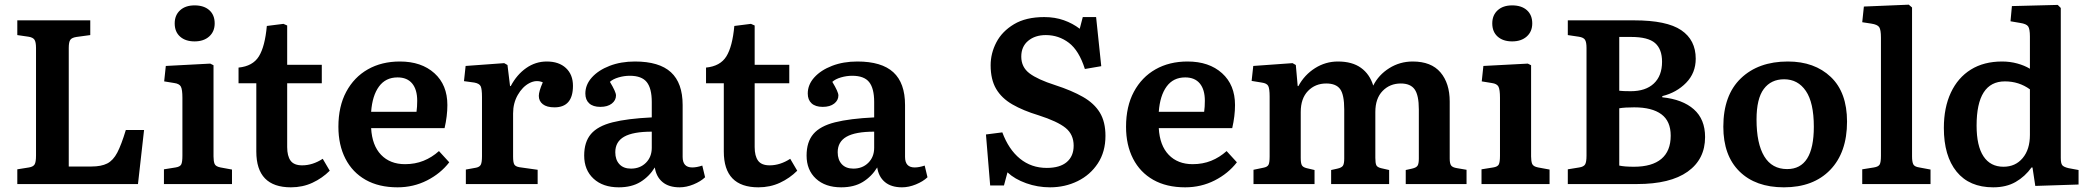

<svg xmlns="http://www.w3.org/2000/svg" viewBox="-20 -787 8931 821"><path d="M54 0V-63L104 -71Q122 -74 128 -84Q134 -94 134 -122V-582Q134 -607 127.5 -617Q121 -627 102 -630L54 -637V-700H366V-637L307 -629Q287 -626 280.5 -616.5Q274 -607 274 -582V-75H371Q413 -75 438.5 -88Q464 -101 481.5 -134.5Q499 -168 518 -231H596L570 0Z M812 -610Q773 -610 750 -630.5Q727 -651 727 -687Q727 -722 750 -743Q773 -764 812 -764Q852 -764 875 -743.5Q898 -723 898 -687Q898 -652 874.5 -631Q851 -610 812 -610ZM681 0V-63L731 -71Q750 -74 755 -84Q760 -94 760 -121V-369Q760 -404 753.5 -416.5Q747 -429 725 -432L682 -439L689 -505L879 -515L893 -508V-118Q893 -98 897.5 -86.5Q902 -75 923 -71L972 -62V0Z M1224 14Q1076 14 1076 -139V-431H1000V-498Q1061 -504 1087 -546Q1113 -588 1121 -676L1192 -685L1208 -678V-510H1356V-431H1208V-158Q1208 -120 1222.5 -100Q1237 -80 1272 -80Q1317 -80 1360 -108L1390 -57Q1358 -25 1316 -5.5Q1274 14 1224 14Z M1680 14Q1600 14 1543.5 -18Q1487 -50 1457 -108.5Q1427 -167 1427 -245Q1427 -332 1460.5 -394.5Q1494 -457 1553 -490.5Q1612 -524 1690 -524Q1782 -524 1837.5 -474Q1893 -424 1893 -338Q1893 -291 1881 -239H1567Q1571 -165 1609.5 -125Q1648 -85 1712 -85Q1755 -85 1791 -99.5Q1827 -114 1857 -141L1901 -93Q1864 -45 1806 -15.5Q1748 14 1680 14ZM1567 -309H1761Q1764 -330 1764 -356Q1764 -404 1742.5 -430Q1721 -456 1680 -456Q1629 -456 1600.5 -417Q1572 -378 1567 -309Z M1972 0V-62L2016 -70Q2031 -73 2036 -83Q2041 -93 2041 -119V-372Q2041 -406 2035.5 -418Q2030 -430 2008 -434L1964 -440L1971 -505L2136 -517L2150 -509L2161 -419H2164Q2190 -468 2230 -496Q2270 -524 2318 -524Q2370 -524 2400 -496Q2430 -468 2430 -420Q2430 -328 2351 -328Q2318 -328 2301 -341.5Q2284 -355 2284 -377Q2284 -396 2301 -435Q2273 -447 2243.5 -431.5Q2214 -416 2194 -381Q2174 -346 2174 -302V-117Q2174 -93 2179 -84Q2184 -75 2201 -72L2279 -61V0Z M2626 14Q2558 14 2518 -23Q2478 -60 2478 -122Q2478 -180 2507 -214Q2536 -248 2599.5 -264Q2663 -280 2767 -285V-351Q2767 -409 2745.5 -436Q2724 -463 2673 -463Q2649 -463 2625 -456Q2601 -449 2588 -437Q2614 -394 2614 -379Q2614 -358 2596 -344Q2578 -330 2547 -330Q2516 -330 2499.5 -345Q2483 -360 2483 -387Q2483 -425 2511 -456Q2539 -487 2587 -505.5Q2635 -524 2695 -524Q2799 -524 2849 -478Q2899 -432 2899 -338V-116Q2899 -71 2940 -71Q2959 -71 2983 -79L2995 -29Q2976 -11 2945.5 1.5Q2915 14 2886 14Q2840 14 2813 -8.5Q2786 -31 2780 -71Q2756 -32 2718.5 -9Q2681 14 2626 14ZM2678 -66Q2717 -66 2742 -91Q2767 -116 2767 -155V-224Q2687 -224 2649 -202.5Q2611 -181 2611 -136Q2611 -104 2628.5 -85Q2646 -66 2678 -66Z M3223 14Q3075 14 3075 -139V-431H2999V-498Q3060 -504 3086 -546Q3112 -588 3120 -676L3191 -685L3207 -678V-510H3355V-431H3207V-158Q3207 -120 3221.5 -100Q3236 -80 3271 -80Q3316 -80 3359 -108L3389 -57Q3357 -25 3315 -5.5Q3273 14 3223 14Z M3577 14Q3509 14 3469 -23Q3429 -60 3429 -122Q3429 -180 3458 -214Q3487 -248 3550.5 -264Q3614 -280 3718 -285V-351Q3718 -409 3696.5 -436Q3675 -463 3624 -463Q3600 -463 3576 -456Q3552 -449 3539 -437Q3565 -394 3565 -379Q3565 -358 3547 -344Q3529 -330 3498 -330Q3467 -330 3450.5 -345Q3434 -360 3434 -387Q3434 -425 3462 -456Q3490 -487 3538 -505.5Q3586 -524 3646 -524Q3750 -524 3800 -478Q3850 -432 3850 -338V-116Q3850 -71 3891 -71Q3910 -71 3934 -79L3946 -29Q3927 -11 3896.5 1.5Q3866 14 3837 14Q3791 14 3764 -8.5Q3737 -31 3731 -71Q3707 -32 3669.5 -9Q3632 14 3577 14ZM3629 -66Q3668 -66 3693 -91Q3718 -116 3718 -155V-224Q3638 -224 3600 -202.5Q3562 -181 3562 -136Q3562 -104 3579.5 -85Q3597 -66 3629 -66Z M4470 14Q4417 14 4368 -3.5Q4319 -21 4288 -50L4273 6H4214L4196 -212L4266 -221Q4293 -148 4341.5 -108.5Q4390 -69 4456 -69Q4512 -69 4541.5 -94Q4571 -119 4571 -164Q4571 -212 4536.5 -240Q4502 -268 4421 -294Q4355 -314 4309 -340.5Q4263 -367 4239.5 -407Q4216 -447 4216 -508Q4216 -559 4240.5 -606Q4265 -653 4316 -683.5Q4367 -714 4445 -714Q4491 -714 4529 -700.5Q4567 -687 4597 -664L4610 -714H4667L4689 -504L4619 -492Q4594 -571 4550.5 -604Q4507 -637 4452 -637Q4406 -637 4376.5 -612.5Q4347 -588 4347 -545Q4347 -500 4382 -473.5Q4417 -447 4492 -423Q4563 -400 4611 -372.5Q4659 -345 4683 -305.5Q4707 -266 4707 -206Q4707 -138 4674.5 -88.5Q4642 -39 4588 -12.5Q4534 14 4470 14Z M5048 14Q4968 14 4911.5 -18Q4855 -50 4825 -108.5Q4795 -167 4795 -245Q4795 -332 4828.5 -394.5Q4862 -457 4921 -490.5Q4980 -524 5058 -524Q5150 -524 5205.5 -474Q5261 -424 5261 -338Q5261 -291 5249 -239H4935Q4939 -165 4977.5 -125Q5016 -85 5080 -85Q5123 -85 5159 -99.5Q5195 -114 5225 -141L5269 -93Q5232 -45 5174 -15.5Q5116 14 5048 14ZM4935 -309H5129Q5132 -330 5132 -356Q5132 -404 5110.5 -430Q5089 -456 5048 -456Q4997 -456 4968.5 -417Q4940 -378 4935 -309Z M5340 0V-61L5383 -70Q5399 -73 5404 -82Q5409 -91 5409 -118V-374Q5409 -408 5403 -419.5Q5397 -431 5375 -434L5332 -441L5339 -505L5507 -517L5521 -509L5529 -419H5532Q5558 -467 5603 -495.5Q5648 -524 5701 -524Q5762 -524 5799.5 -497Q5837 -470 5852 -421Q5875 -467 5920.5 -495.5Q5966 -524 6021 -524Q6100 -524 6139.5 -477.5Q6179 -431 6179 -353V-109Q6179 -88 6185 -79.5Q6191 -71 6210 -68L6251 -61V0H5991V-60L6018 -66Q6036 -70 6041.5 -78.5Q6047 -87 6047 -109V-319Q6047 -380 6029 -405Q6011 -430 5970 -430Q5923 -430 5892 -398Q5861 -366 5861 -308V-112Q5861 -90 5865 -81Q5869 -72 5885 -68L5920 -60V0H5672V-60L5699 -66Q5717 -70 5722.5 -78.5Q5728 -87 5728 -109V-319Q5728 -382 5710.5 -406Q5693 -430 5651 -430Q5604 -430 5573 -398Q5542 -366 5542 -308V-112Q5542 -90 5546.5 -81Q5551 -72 5567 -68L5601 -60V0Z M6446 -610Q6407 -610 6384 -630.5Q6361 -651 6361 -687Q6361 -722 6384 -743Q6407 -764 6446 -764Q6486 -764 6509 -743.5Q6532 -723 6532 -687Q6532 -652 6508.5 -631Q6485 -610 6446 -610ZM6315 0V-63L6365 -71Q6384 -74 6389 -84Q6394 -94 6394 -121V-369Q6394 -404 6387.5 -416.5Q6381 -429 6359 -432L6316 -439L6323 -505L6513 -515L6527 -508V-118Q6527 -98 6531.5 -86.5Q6536 -75 6557 -71L6606 -62V0Z M6684 0V-63L6733 -71Q6752 -74 6758 -84Q6764 -94 6764 -122V-582Q6764 -607 6757.5 -617Q6751 -627 6731 -630L6684 -637V-700H6968Q7107 -700 7169 -658Q7231 -616 7231 -536Q7231 -475 7190 -433Q7149 -391 7088 -376V-371Q7175 -362 7223 -319.5Q7271 -277 7271 -201Q7271 -106 7196.5 -53Q7122 0 6980 0ZM6953 -397Q7017 -397 7052 -430Q7087 -463 7087 -523Q7087 -577 7057 -603Q7027 -629 6955 -629H6904V-399Q6913 -398 6924.5 -397.5Q6936 -397 6953 -397ZM6967 -74Q7044 -74 7084 -107.5Q7124 -141 7124 -207Q7124 -269 7084 -298.5Q7044 -328 6968 -328Q6927 -328 6904 -324V-79Q6926 -74 6967 -74Z M7608 14Q7487 14 7418 -54Q7349 -122 7349 -245Q7349 -380 7424 -452Q7499 -524 7625 -524Q7739 -524 7808.5 -458Q7878 -392 7878 -267Q7878 -135 7806 -60.5Q7734 14 7608 14ZM7622 -64Q7736 -64 7736 -245Q7736 -348 7702 -398Q7668 -448 7609 -448Q7553 -448 7522 -406.5Q7491 -365 7491 -276Q7491 -173 7524 -118.5Q7557 -64 7622 -64Z M7943 0V-63L7993 -71Q8012 -74 8017.5 -83.5Q8023 -93 8023 -121V-626Q8023 -660 8015.5 -671Q8008 -682 7982 -686L7943 -692L7950 -759L8142 -767L8156 -755V-118Q8156 -96 8161 -85Q8166 -74 8187 -71L8235 -62V0Z M8503 14Q8401 14 8346.5 -53Q8292 -120 8292 -240Q8292 -327 8322 -391Q8352 -455 8407.5 -489.5Q8463 -524 8541 -524Q8575 -524 8606 -515.5Q8637 -507 8660 -493V-631Q8660 -663 8652.5 -674Q8645 -685 8618 -689L8577 -696L8583 -761L8779 -766L8792 -753V-112Q8792 -89 8798 -81Q8804 -73 8825 -68L8868 -60V2L8683 8L8671 -71H8667Q8639 -32 8599 -9Q8559 14 8503 14ZM8547 -74Q8598 -74 8629 -111Q8660 -148 8660 -210V-405Q8613 -439 8553 -439Q8432 -439 8432 -250Q8432 -163 8461.5 -118.5Q8491 -74 8547 -74Z"/></svg>

Font: Literata SemiBold
Style: Regular
Weight: 600
Designer: Latin by Veronika Burian and Jose Scaglione. Greek by Irene Vlachou. Cyrillic by Vera Evstafieva.
Foundry: TypeTogether
Version: Version 3.103; ttfautohint (v1.8.4.7-5d5b);gftools[0.9.29]